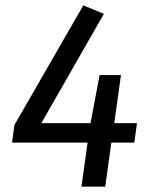

<svg xmlns="http://www.w3.org/2000/svg" viewBox="-20 -699 566 719"><path d="M483 -165H397L374 0H285L308 -165H25L34 -231L292 -679L369 -647L135 -238H319L353 -418H433L408 -238H493Z"/></svg>

Font: FiraGO
Style: Italic
Weight: 400
Italic angle: -8°
Designer: bBox Type GmbH
Foundry: bBox Type GmbH
Version: Version 1.001